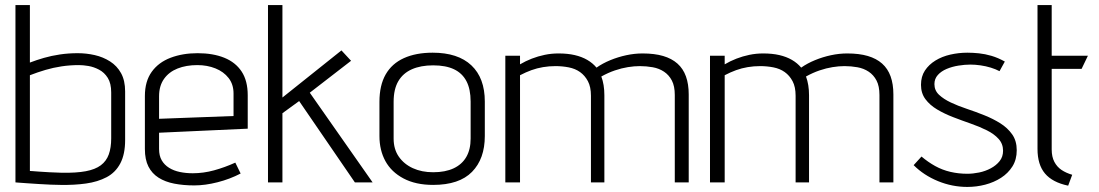

<svg xmlns="http://www.w3.org/2000/svg" viewBox="-20 -720 4340 758"><path d="M98 -473V-700H41V0Q40 0 53 1Q66 2 87.5 3.5Q109 5 133 6.5Q157 8 180 9Q203 10 219 10Q273 11 319.5 4.5Q366 -2 401 -20.5Q436 -39 455 -75Q474 -111 474 -167V-359Q474 -402 458 -431Q442 -460 414.5 -477.5Q387 -495 354 -502.5Q321 -510 287 -510Q250 -510 216.5 -505Q183 -500 153.5 -491.5Q124 -483 98 -473ZM98 -45V-423Q129 -435 159.5 -444Q190 -453 223 -458Q256 -463 292 -463Q308 -463 329 -459.5Q350 -456 371 -445Q392 -434 405.5 -412.5Q419 -391 419 -355V-174Q419 -137 409.5 -110.5Q400 -84 378 -67.5Q356 -51 318.5 -44Q281 -37 224 -38Q197 -39 174 -40Q151 -41 134 -42.5Q117 -44 107.5 -44.5Q98 -45 98 -45Z M608 -132V-196L958 -212V-344Q958 -401 934 -437.5Q910 -474 865.5 -492Q821 -510 760 -510Q701 -510 653.5 -492Q606 -474 579 -436.5Q552 -399 552 -341V-132Q552 -90 566 -62.5Q580 -35 606 -18.5Q632 -2 668 5Q704 12 747 12Q790 12 839 -0.5Q888 -13 930 -35L909 -78Q867 -59 825 -47.5Q783 -36 741 -36Q714 -36 690 -41Q666 -46 647.5 -57.5Q629 -69 618.5 -87Q608 -105 608 -132ZM902 -351V-262L608 -251V-340Q608 -381 627.5 -408.5Q647 -436 681 -449.5Q715 -463 759 -463Q798 -463 830.5 -450Q863 -437 882.5 -412Q902 -387 902 -351Z M1203 -354 1366 -480 1328 -521 1095 -335V-700H1038V0H1095V-273L1161 -321L1381 0H1451Z M1894 -183V-319Q1894 -412 1841 -462Q1788 -512 1688 -512Q1622 -512 1574.5 -490.5Q1527 -469 1502.5 -426Q1478 -383 1478 -318V-183Q1478 -127 1501.5 -84Q1525 -41 1573 -15.5Q1621 10 1690 10Q1793 10 1843.5 -41.5Q1894 -93 1894 -183ZM1838 -319V-173Q1838 -130 1821 -100.5Q1804 -71 1771 -55.5Q1738 -40 1690 -40Q1645 -40 1610 -56Q1575 -72 1554.5 -101.5Q1534 -131 1534 -173V-318Q1534 -368 1552.5 -399.5Q1571 -431 1606 -446.5Q1641 -462 1690 -462Q1740 -462 1772.5 -446.5Q1805 -431 1821.5 -399.5Q1838 -368 1838 -319Z M2644 -345V0H2699V-347Q2699 -388 2688 -418.5Q2677 -449 2654.5 -469Q2632 -489 2598 -499Q2564 -509 2517 -509Q2485 -509 2452.5 -502Q2420 -495 2389.5 -482.5Q2359 -470 2335 -453Q2320 -471 2298.5 -483.5Q2277 -496 2249 -502.5Q2221 -509 2185 -509Q2157 -509 2130.5 -503.5Q2104 -498 2079.5 -488.5Q2055 -479 2033 -466V-500H1975V0H2033V-423Q2056 -435 2078 -443Q2100 -451 2124 -455Q2148 -459 2173 -459Q2200 -459 2225.5 -454Q2251 -449 2270 -435.5Q2289 -422 2301 -399.5Q2313 -377 2313 -342V0H2366V-344Q2366 -365 2363 -383.5Q2360 -402 2354 -418Q2381 -433 2407.5 -442Q2434 -451 2459 -455Q2484 -459 2506 -459Q2532 -459 2557 -454.5Q2582 -450 2601.5 -437Q2621 -424 2632.5 -402Q2644 -380 2644 -345Z M3452 -345V0H3507V-347Q3507 -388 3496 -418.5Q3485 -449 3462.5 -469Q3440 -489 3406 -499Q3372 -509 3325 -509Q3293 -509 3260.5 -502Q3228 -495 3197.5 -482.5Q3167 -470 3143 -453Q3128 -471 3106.5 -483.5Q3085 -496 3057 -502.5Q3029 -509 2993 -509Q2965 -509 2938.5 -503.5Q2912 -498 2887.5 -488.5Q2863 -479 2841 -466V-500H2783V0H2841V-423Q2864 -435 2886 -443Q2908 -451 2932 -455Q2956 -459 2981 -459Q3008 -459 3033.5 -454Q3059 -449 3078 -435.5Q3097 -422 3109 -399.5Q3121 -377 3121 -342V0H3174V-344Q3174 -365 3171 -383.5Q3168 -402 3162 -418Q3189 -433 3215.5 -442Q3242 -451 3267 -455Q3292 -459 3314 -459Q3340 -459 3365 -454.5Q3390 -450 3409.5 -437Q3429 -424 3440.5 -402Q3452 -380 3452 -345Z M3926 -439 3947 -477Q3920 -492 3894.5 -499.5Q3869 -507 3845 -509.5Q3821 -512 3799 -512Q3765 -512 3732 -504.5Q3699 -497 3673 -481Q3647 -465 3631.5 -441.5Q3616 -418 3616 -385Q3616 -352 3633.5 -328.5Q3651 -305 3679.5 -288Q3708 -271 3743 -257.5Q3778 -244 3812.5 -232Q3847 -220 3876 -205.5Q3905 -191 3922.5 -171.5Q3940 -152 3940 -125Q3940 -101 3926.5 -84Q3913 -67 3891.5 -55.5Q3870 -44 3845.5 -39Q3821 -34 3799 -34Q3764 -34 3732 -41.5Q3700 -49 3672 -64.5Q3644 -80 3618 -102L3587 -68Q3627 -28 3683 -5Q3739 18 3799 18Q3835 18 3869.5 9Q3904 0 3932 -18Q3960 -36 3977 -63Q3994 -90 3994 -127Q3994 -164 3976 -189.5Q3958 -215 3929.5 -233Q3901 -251 3866 -265Q3831 -279 3796.5 -290.5Q3762 -302 3733.5 -315.5Q3705 -329 3687 -346Q3669 -363 3669 -388Q3669 -409 3682.5 -424Q3696 -439 3717.5 -448Q3739 -457 3764 -461Q3789 -465 3811 -465Q3830 -465 3851 -462Q3872 -459 3891.5 -453Q3911 -447 3926 -439Z M4132 -130V-448H4250L4275 -500H4132V-700H4076V-132Q4076 -70 4105.5 -35Q4135 0 4197 13L4213 -30Q4189 -37 4171 -49Q4153 -61 4142.5 -81Q4132 -101 4132 -130Z"/></svg>

Font: AdventPro_ExpandedRegular
Style: ExpandedRegular
Weight: 400
Width: 7
Designer: VivaRado, Andreas Kalpakidis
Foundry: VivaRado, Andreas Kalpakidis
Version: Version 3.000